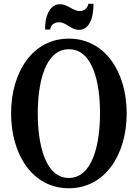

<svg xmlns="http://www.w3.org/2000/svg" viewBox="-20 -974 720 1004"><path d="M392.5 -818C442 -818 469 -869.5 469 -954H442C437.5 -930 421 -916.5 396.5 -916.5C360.5 -916.5 334 -952 294 -952C248 -952 215.5 -904.5 215.5 -819.5H242.5C245.5 -842.5 262 -857.5 288.5 -857.5C327.5 -857.5 350.5 -818 392.5 -818ZM340 10.5C528.5 10.5 642.5 -164 642.5 -381C642.5 -598.5 528.5 -772 340 -772C151.5 -772 38 -598.5 38 -381C38 -164 151.5 10.5 340 10.5ZM340 -43.5C215.5 -43.5 177.5 -221 177.5 -381C177.5 -540.5 215.5 -716.5 340 -716.5C466 -716.5 503 -541 503 -382C503 -221 464.5 -43.5 340 -43.5Z"/></svg>

Font: Libre Caslon Condensed SemiBold
Style: Regular
Weight: 600
Designer: Pablo Impallari, Rodrigo Fuenzalida, Katja Schimmel, Ertekin Erdin
Foundry: Pablo Impallari, Rodrigo Fuenzalida
Version: Version 2.000;gftools[0.9.33]